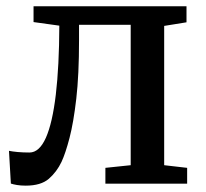

<svg xmlns="http://www.w3.org/2000/svg" viewBox="-20 -575 645 601"><path d="M60.6 6.1Q45.2 6.1 33.1 4.1Q21 2 14 -0.4L8.1 -102.9Q18.6 -100.7 35.7 -99.1Q52.7 -97.6 72.2 -97.6Q103.1 -97.6 123.7 -143.9Q144.2 -190.2 154.7 -278.8Q165.2 -367.4 165.7 -494.7L85 -505.9V-555.3H563.8V-505.2L493.9 -493.9V-57.9L565.8 -49.6V0H309.9V-49.6L389.1 -57.9V-497.4H227.4V-448.7Q227.4 -341.1 218.8 -266.1Q210.1 -191.1 197.6 -143.1Q185 -95 172.6 -68.4Q157.7 -37 132.9 -15.4Q108.1 6.1 60.6 6.1Z"/></svg>

Font: Merriweather Light
Style: Regular
Weight: 300
Designer: Eben Sorkin
Foundry: Eben Sorkin
Version: Version 2.100